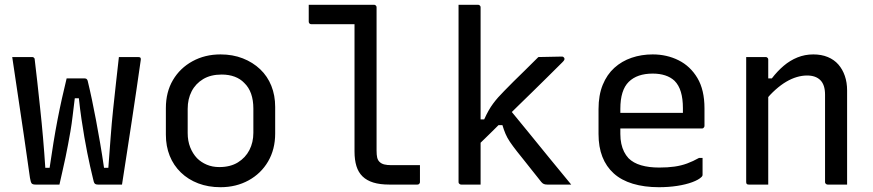

<svg xmlns="http://www.w3.org/2000/svg" viewBox="-20 -770 3640 801"><path d="M258 -443H333Q336 -443 338.5 -442Q341 -441 343 -438.5Q345 -436 346 -432Q355 -395 363.5 -354.5Q372 -314 380.5 -269Q389 -224 397.5 -174.5Q406 -125 414 -70H432Q437 -136 441.5 -196.5Q446 -257 452 -314Q458 -371 464 -425Q470 -479 476 -532Q490 -532 503.5 -532Q517 -532 530.5 -532Q544 -532 557 -532Q561 -532 563.5 -531Q566 -530 567 -527Q568 -524 567 -518Q559 -461 549.5 -397Q540 -333 530 -266.5Q520 -200 509.5 -132.5Q499 -65 489 0Q476 0 463 0Q450 0 437.5 0Q425 0 412.5 0Q400 0 389 0Q379 0 375 -4.5Q371 -9 368 -25Q362 -49 356 -76Q350 -103 344 -133Q338 -163 332 -197.5Q326 -232 320 -272.5Q314 -313 309 -360H292Q287 -320 283 -286Q279 -252 274 -223Q269 -194 264 -167.5Q259 -141 253.5 -114.5Q248 -88 241.5 -60Q235 -32 228 0Q211 0 192.5 0Q174 0 157.5 0Q141 0 128 0Q116 0 112 -5Q108 -10 105 -28Q100 -63 93.5 -108.5Q87 -154 79.5 -206Q72 -258 63.5 -313.5Q55 -369 47 -424.5Q39 -480 31 -532Q44 -532 58 -532Q72 -532 86 -532Q100 -532 114 -532Q118 -532 120 -530.5Q122 -529 123.5 -527Q125 -525 125 -520Q130 -481 135.5 -429.5Q141 -378 147.5 -318.5Q154 -259 159.5 -195.5Q165 -132 169 -70H187Q195 -125 203 -174.5Q211 -224 220 -270.5Q229 -317 238.5 -359.5Q248 -402 258 -443Z M900 -543Q951 -543 993 -526.5Q1035 -510 1065.5 -481Q1096 -452 1112 -412Q1128 -372 1128 -324V-213Q1128 -147 1098.5 -96.5Q1069 -46 1017 -17.5Q965 11 900 11Q849 11 807 -5Q765 -21 734.5 -50.5Q704 -80 688 -120Q672 -160 672 -208V-319Q672 -386 701.5 -436Q731 -486 783 -514.5Q835 -543 900 -543ZM905 -459Q859 -459 827.5 -440Q796 -421 779.5 -389Q763 -357 763 -316V-215Q763 -182 773.5 -155.5Q784 -129 802 -110Q819 -93 842.5 -83Q866 -73 895 -73Q941 -73 972.5 -92.5Q1004 -112 1020.5 -144Q1037 -176 1037 -216V-317Q1037 -352 1027.5 -379Q1018 -406 999 -424Q983 -441 959 -450Q935 -459 905 -459Z M1268 -750Q1295 -750 1322.5 -750Q1350 -750 1377 -750Q1404 -750 1431 -750Q1458 -750 1485 -750Q1512 -750 1540 -750Q1544 -750 1546 -748.5Q1548 -747 1549.5 -745Q1551 -743 1551 -739Q1551 -693 1551 -633Q1551 -573 1551 -506.5Q1551 -440 1551 -374Q1551 -308 1551 -248Q1551 -188 1551 -142Q1551 -124 1553.5 -113Q1556 -102 1563 -95Q1571 -87 1583 -84Q1595 -81 1612 -81Q1630 -81 1647.5 -81Q1665 -81 1682.5 -81Q1700 -81 1717 -81H1732Q1732 -64 1732 -46.5Q1732 -29 1732 -11Q1732 -7 1730.5 -5Q1729 -3 1727 -1.5Q1725 0 1721 0Q1710 0 1689.5 0Q1669 0 1646.5 0Q1624 0 1604 0Q1565 0 1537.5 -8.5Q1510 -17 1492.5 -34Q1475 -51 1467 -77Q1459 -103 1459 -138Q1459 -178 1459 -231.5Q1459 -285 1459 -344Q1459 -403 1459 -462.5Q1459 -522 1459 -575.5Q1459 -629 1459 -669H1445Q1418 -669 1390 -669Q1362 -669 1334 -669Q1306 -669 1279 -669Q1274 -669 1271 -672Q1268 -675 1268 -680Q1268 -697 1268 -714.5Q1268 -732 1268 -750Z M1985 0Q1971 0 1958 0Q1945 0 1932 0Q1919 0 1904 0Q1901 0 1898.5 -1.5Q1896 -3 1894.5 -5Q1893 -7 1893 -11Q1893 -91 1893 -171Q1893 -251 1893 -331Q1893 -411 1893 -491Q1893 -571 1893 -651Q1893 -683 1893 -708.5Q1893 -734 1893 -750Q1909 -750 1922.5 -750Q1936 -750 1948.5 -750Q1961 -750 1974 -750Q1978 -750 1980 -748.5Q1982 -747 1983.5 -745Q1985 -743 1985 -739Q1985 -647 1985 -554.5Q1985 -462 1985 -369.5Q1985 -277 1985 -184.5Q1985 -92 1985 0ZM2263 0Q2254 0 2248.5 -2.5Q2243 -5 2238 -11Q2234 -16 2223 -30Q2212 -44 2197.5 -62Q2183 -80 2167 -100.5Q2151 -121 2137 -138Q2119 -161 2107.5 -178Q2096 -195 2089 -211.5Q2082 -228 2076 -248H2041L2097 -325Q2142 -271 2185.5 -217Q2229 -163 2273 -109.5Q2317 -56 2363 0Q2346 0 2331.5 0Q2317 0 2301 0Q2285 0 2263 0ZM1968 -272H2000Q2009 -292 2018 -308Q2027 -324 2037 -337.5Q2047 -351 2058 -363.5Q2069 -376 2083 -390Q2100 -408 2122 -429.5Q2144 -451 2170.5 -477Q2197 -503 2226 -532L2324 -534Q2328 -534 2330 -532.5Q2332 -531 2333.5 -529Q2335 -527 2335 -523Q2335 -522 2333.5 -519Q2332 -516 2326 -510Q2294 -478 2263 -447.5Q2232 -417 2201.5 -387Q2171 -357 2141.5 -328.5Q2112 -300 2083 -271Q2054 -242 2025.5 -214Q1997 -186 1968 -158Z M2703 -543Q2762 -543 2811 -518.5Q2860 -494 2889.5 -444.5Q2919 -395 2919 -318V-245Q2919 -242 2917.5 -239.5Q2916 -237 2914 -235.5Q2912 -234 2908 -234H2649Q2632 -234 2615 -234Q2598 -234 2582 -234H2552L2539 -299H2829Q2829 -304 2829 -309Q2829 -314 2829 -319Q2829 -358 2820.5 -386.5Q2812 -415 2794 -433Q2778 -448 2755 -455.5Q2732 -463 2703 -463Q2638 -463 2603 -428.5Q2568 -394 2568 -316V-211Q2568 -189 2572 -170.5Q2576 -152 2583.5 -137Q2591 -122 2602 -110Q2622 -90 2654.5 -80.5Q2687 -71 2730 -71Q2766 -71 2794 -75Q2822 -79 2846.5 -88Q2871 -97 2896 -111H2911Q2911 -93 2911 -75Q2911 -57 2911 -40Q2911 -38 2910 -36Q2909 -34 2907 -32Q2895 -20 2868 -10Q2841 0 2805 5.5Q2769 11 2729 11Q2668 11 2620 -3.5Q2572 -18 2540.5 -46.5Q2509 -75 2493 -116Q2477 -157 2477 -211V-315Q2477 -373 2494.5 -416Q2512 -459 2543 -487Q2574 -515 2615 -529Q2656 -543 2703 -543Z M3514 0Q3492 0 3473.5 0Q3455 0 3433 0Q3430 0 3427.5 -1.5Q3425 -3 3423.5 -5Q3422 -7 3422 -11Q3422 -72 3422 -132.5Q3422 -193 3422 -253.5Q3422 -314 3422 -375Q3422 -416 3402.5 -435.5Q3383 -455 3347 -455Q3326 -455 3304 -448.5Q3282 -442 3260 -429Q3238 -416 3215.5 -396Q3193 -376 3170 -348V-443H3200Q3223 -473 3249.5 -495.5Q3276 -518 3307 -530.5Q3338 -543 3373 -543Q3407 -543 3433.5 -532Q3460 -521 3477.5 -501Q3495 -481 3504.5 -453.5Q3514 -426 3514 -393Q3514 -345 3514 -297Q3514 -249 3514 -200.5Q3514 -152 3514 -103Q3514 -77 3514 -51.5Q3514 -26 3514 0ZM3185 0Q3171 0 3158 0Q3145 0 3132 0Q3119 0 3104 0Q3101 0 3099 -0.5Q3097 -1 3095.5 -2.5Q3094 -4 3093.5 -6Q3093 -8 3093 -11Q3093 -64 3093 -117Q3093 -170 3093 -222Q3093 -274 3093 -327Q3093 -380 3093 -433Q3093 -465 3093 -490.5Q3093 -516 3093 -532Q3109 -532 3122.5 -532Q3136 -532 3148.5 -532Q3161 -532 3174 -532Q3178 -532 3180 -530.5Q3182 -529 3183.5 -527Q3185 -525 3185 -521Q3185 -435 3185 -348Q3185 -261 3185 -174Q3185 -87 3185 0Z"/></svg>

Font: RecMonoLinear Nerd Font Mono
Style: Regular
Weight: 400
Monospace: yes
Version: Version 1.085; ttfautohint (v1.8.4.7-5d5b);Nerd Fonts 3.2.1